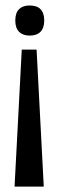

<svg xmlns="http://www.w3.org/2000/svg" viewBox="-20 -559 218 712"><path d="M60.7 -375H115.7L142.3 133H34ZM90 -538.7Q144 -538.7 144 -482.7Q144 -455.3 130.2 -441.2Q116.3 -427 90 -427Q64.7 -427 50.7 -441.2Q36.7 -455.3 36.7 -482.7Q36.7 -511.3 50.7 -525Q64.7 -538.7 90 -538.7Z"/></svg>

Font: Bricolage Grotesque 96pt ExtraBold SemiCondensed
Style: Regular
Weight: 800
Width: 4
Version: Version 1.001;gftools[0.9.33.dev8+g029e19f]